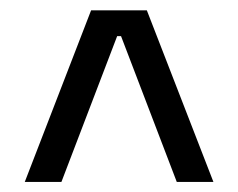

<svg xmlns="http://www.w3.org/2000/svg" viewBox="-20 -659 462 372"><path d="M28 -306.5 156.5 -639H264.5L393.5 -306.5H322.5L214.5 -589H207L99 -306.5Z"/></svg>

Font: Anek Kannada Medium
Style: Regular
Weight: 400
Version: Version 1.003